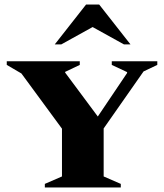

<svg xmlns="http://www.w3.org/2000/svg" viewBox="-20 -832 728 852"><path d="M179 0V-16L255 -49V-261L75 -506L10 -544V-560H334V-544L269 -513V-510L414 -315L544 -508V-512L476 -544V-560H678V-544L617 -515L440 -262V-49L516 -16V0ZM223 -635 362 -812H420L559 -635H530L391 -712L252 -635Z"/></svg>

Font: Spectral SC ExtraBold
Style: Regular
Weight: 800
Designer: Jean-Baptiste Levee
Foundry: Production Type
Version: Version 2.001